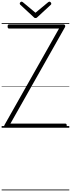

<svg xmlns="http://www.w3.org/2000/svg" viewBox="-20 -1545 858 2322"><path d="M51 0Q43 0 37.5 -5Q32 -10 31 -17.5Q30 -25 34 -33L694 -1200H89Q81 -1200 76.5 -1205.5Q72 -1211 72 -1225Q72 -1238 76.5 -1244Q81 -1250 89 -1250H748Q762 -1250 767 -1239Q772 -1228 766 -1217L106 -50H770Q778 -50 782.5 -45Q787 -40 787 -26Q787 -12 782.5 -6Q778 0 770 0ZM578 -1525Q585 -1525 592.5 -1517.5Q600 -1510 600 -1501Q600 -1498 599.5 -1495Q599 -1492 595 -1488L435 -1340Q429 -1334 424 -1330.5Q419 -1327 409 -1327Q400 -1327 395 -1330.5Q390 -1334 385 -1340L224 -1489Q221 -1493 220 -1496.5Q219 -1500 219 -1502Q219 -1511 226.5 -1518Q234 -1525 241 -1525Q246 -1525 249.5 -1522.5Q253 -1520 258 -1517L409 -1391L561 -1517Q566 -1520 569.5 -1522.5Q573 -1525 578 -1525ZM0 747H818V757H0ZM0 -20H818V0H0ZM0 -505H818V-500H0ZM0 -1267H818V-1257H0Z"/></svg>

Font: Playwrite VN Guides
Style: Regular
Weight: 400
Designer: Veronika Burian, José Scaglione
Foundry: TypeTogether
Version: Version 1.003